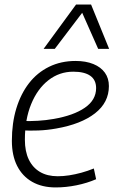

<svg xmlns="http://www.w3.org/2000/svg" viewBox="-20 -811 502 841"><path d="M81 -281Q112 -280 146.5 -282Q181 -284 215 -290Q302 -305 351.5 -339Q401 -373 401 -425Q401 -461 375.5 -479Q350 -497 301 -497Q240 -497 192 -459.5Q144 -422 116.5 -355Q89 -288 89 -199Q89 -148 106 -112.5Q123 -77 155 -58Q187 -39 233 -39Q257 -39 283 -43Q309 -47 336.5 -54.5Q364 -62 391 -73L401 -26Q362 -9 315.5 0.5Q269 10 224 10Q164 10 121 -14.5Q78 -39 55 -84.5Q32 -130 32 -194Q32 -272 51.5 -336Q71 -400 107 -446.5Q143 -493 195 -518.5Q247 -544 311 -544Q356 -544 389 -530.5Q422 -517 439.5 -492.5Q457 -468 457 -434Q457 -362 396 -314.5Q335 -267 226 -248Q187 -241 148 -239.5Q109 -238 76 -240ZM171 -597 313 -791H379L458 -597H410L340 -755L220 -597Z"/></svg>

Font: Georama Light
Style: Italic
Weight: 300
Italic angle: -9°
Designer: Jean-Baptiste Levee
Foundry: Production Type
Version: Version 1.001